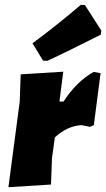

<svg xmlns="http://www.w3.org/2000/svg" viewBox="-20 -774 441 798"><path d="M316 -754 333 -753 401 -647 399 -630Q257 -558 176 -521L159 -522L115 -594Q214 -667 316 -754ZM243 -476 227 -352H244Q298 -435 369 -475L398 -470L370 -254L354 -247L318 -254Q259 -250 208 -203L196 -116L192 -7L15 4L62 -352L66 -465Z"/></svg>

Font: Alegreya Sans Black
Style: Italic
Weight: 900
Italic angle: -7°
Designer: Juan Pablo del Peral
Foundry: Huerta Tipografica
Version: Version 2.007